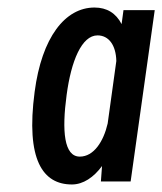

<svg xmlns="http://www.w3.org/2000/svg" viewBox="-20 -760 431 510"><path d="M327 -278 391 -733H308L303 -696C288 -725 264 -740 231 -740C153 -740 91 -661 72 -516C48 -335 94 -270 171 -270C201 -270 229 -289 251 -319L248 -278ZM157 -508C169 -598 197 -666 239 -666C269 -666 288 -640 289 -598L266 -432C255 -384 229 -344 192 -344C150 -344 144 -412 157 -508Z"/></svg>

Font: Smiley Sans Oblique
Style: Regular
Weight: 400
Italic angle: -8°
Designer: oooooohmygosh, Nagisa Chen, Janine Sui, Heda Shi, Jian Li
Foundry: atelierAnchor
Version: Version 2.0.1